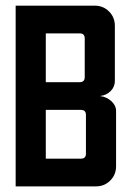

<svg xmlns="http://www.w3.org/2000/svg" viewBox="-20 -663 469 683"><path d="M263.6 -544.3H142.9V-370.7H263.6Q281.4 -370.7 281.4 -388.6V-526.4Q281.4 -544.3 263.6 -544.3ZM267.9 -272.1H142.9V-98.6H267.9Q285.7 -98.6 285.7 -116.4V-254.3Q285.7 -272.1 267.9 -272.1ZM35.7 -642.9H317.1Q347.1 -642.9 367.9 -622.1Q388.6 -601.4 388.6 -571.4V-375Q388.6 -354.3 373.9 -339.3Q359.3 -324.3 335.7 -321.4Q359.3 -318.6 376.1 -303.2Q392.9 -287.9 392.9 -267.9V-71.4Q392.9 -41.4 372.1 -20.7Q351.4 0 321.4 0H35.7Z"/></svg>

Font: Aire Exterior
Style: Regular
Weight: 400
Width: 4
Designer: Jayvee Enaguas (HarvettFox96)
Version: 20190503.02